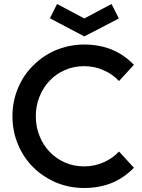

<svg xmlns="http://www.w3.org/2000/svg" viewBox="-20 -943 720 971"><path d="M406.2 7.8Q331.1 7.8 264.6 -19.5Q198.2 -47.9 149.4 -95.7Q99.6 -144.5 71.3 -211.9Q43 -278.3 43 -355.5Q43 -431.6 71.3 -498Q99.6 -565.4 149.4 -613.3Q198.2 -662.1 264.6 -690.4Q292 -701.2 320.3 -708Q361.3 -717.8 406.2 -717.8Q481.4 -717.8 544.9 -692.4Q608.4 -666 657.2 -615.2Q631.8 -587.9 582 -533.2Q548.8 -568.4 503.9 -587.9Q458 -608.4 406.2 -608.4Q352.5 -608.4 308.6 -588.9Q263.7 -569.3 231.4 -535.2Q198.2 -501 179.7 -454.1Q161.1 -408.2 161.1 -355.5Q161.1 -301.8 179.7 -255.9Q198.2 -209 231.4 -174.8Q263.7 -140.6 308.6 -121.1Q352.5 -101.6 406.2 -101.6Q458 -101.6 503.9 -122.1Q548.8 -141.6 582 -176.8Q607.4 -149.4 657.2 -94.7Q608.4 -43.9 544.9 -17.6Q481.4 7.8 406.2 7.8ZM232.4 -850.6Q241.2 -869.1 268.6 -922.9Q303.7 -904.3 406.2 -849.6Q440.4 -868.2 543.9 -922.9Q553.7 -904.3 581.1 -849.6Q537.1 -827.1 406.2 -758.8Q362.3 -782.2 232.4 -850.6Z"/></svg>

Font: SSportsD
Style: Medium
Weight: 400
Designer: Swiss Typefaces
Version: Version 1.000